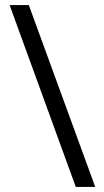

<svg xmlns="http://www.w3.org/2000/svg" viewBox="-20 -737 411 760"><path d="M94 -717 357 3H280L18 -717Z"/></svg>

Font: Noto Sans Arabic ExtraCondensed
Style: Regular
Weight: 400
Width: 2
Designer: Monotype Design Team, Nadine Chahine, Nizar Qandah and Khaled Hosny
Foundry: Monotype Imaging Inc.
Version: Version 2.012